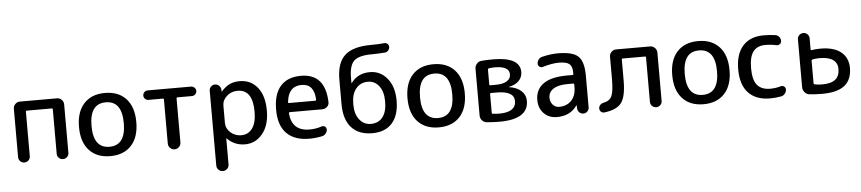

<svg xmlns="http://www.w3.org/2000/svg" viewBox="-50 -1080 7332 1635"><g transform="rotate(-5 3616.0 -262.5)"><path d="M72 -50V-463Q72 -486 88.5 -503Q105 -520 128 -520H446Q469 -520 485.5 -503Q502 -486 502 -463V-50Q502 -29 487.5 -14.5Q473 0 452 0Q431 0 416.5 -14.5Q402 -29 402 -50V-429Q402 -438 394 -438H180Q172 -438 172 -429V-50Q172 -29 157.5 -14.5Q143 0 122 0Q101 0 86.5 -14.5Q72 -29 72 -50Z M994 -260Q994 -450 856 -450Q718 -450 718 -260Q718 -70 856 -70Q994 -70 994 -260ZM1036 -60.5Q971 10 856 10Q741 10 676 -60.5Q611 -131 611 -260Q611 -389 676 -459.5Q741 -530 856 -530Q971 -530 1036 -459.5Q1101 -389 1101 -260Q1101 -131 1036 -60.5Z M1220 -439Q1204 -439 1192 -450.5Q1180 -462 1180 -479Q1180 -496 1192 -508Q1204 -520 1220 -520H1592Q1608 -520 1620.5 -508Q1633 -496 1633 -479Q1633 -463 1621 -451Q1609 -439 1592 -439H1469Q1460 -439 1460 -430V-54Q1460 -32 1444 -16Q1428 0 1406 0Q1384 0 1368 -16Q1352 -32 1352 -54V-430Q1352 -439 1343 -439Z M1852 -335V-185Q1852 -139 1890.5 -104.5Q1929 -70 1982 -70Q2042 -70 2077 -118Q2112 -166 2112 -260Q2112 -450 1982 -450Q1929 -450 1890.5 -415.5Q1852 -381 1852 -335ZM1747 168V-471Q1747 -491 1761.5 -505.5Q1776 -520 1796 -520Q1816 -520 1831 -505.5Q1846 -491 1847 -471V-456Q1847 -455 1848 -455Q1849 -455 1850 -456Q1887 -497 1923 -513.5Q1959 -530 2007 -530Q2102 -530 2159.5 -459Q2217 -388 2217 -260Q2217 -136 2157.5 -63Q2098 10 2007 10Q1918 10 1855 -54Q1854 -55 1853 -55Q1852 -55 1852 -54V168Q1852 190 1836.5 205Q1821 220 1799 220Q1777 220 1762 205Q1747 190 1747 168Z M2531 -452Q2417 -452 2403 -317Q2401 -308 2411 -308H2635Q2643 -308 2643 -317Q2637 -452 2531 -452ZM2556 10Q2431 10 2363.5 -58Q2296 -126 2296 -260Q2296 -394 2356.5 -462Q2417 -530 2531 -530Q2739 -530 2746 -286Q2747 -262 2729 -246Q2711 -230 2687 -230H2410Q2402 -230 2402 -222Q2414 -68 2566 -68Q2619 -68 2670 -85Q2685 -90 2698 -81Q2711 -72 2711 -56Q2711 -37 2699 -22Q2687 -7 2668 -2Q2613 10 2556 10Z M2955 -255V-245Q2955 -165 2993 -117.5Q3031 -70 3090 -70Q3155 -70 3191 -116Q3227 -162 3227 -249V-250V-251Q3227 -335 3190 -382.5Q3153 -430 3095 -430Q3032 -430 2993.5 -383.5Q2955 -337 2955 -255ZM3095 10Q2979 10 2917 -59.5Q2855 -129 2855 -260V-470Q2855 -613 2925.5 -676.5Q2996 -740 3150 -740Q3216 -740 3262 -745Q3278 -747 3290 -736.5Q3302 -726 3302 -710Q3302 -693 3290.5 -679.5Q3279 -666 3262 -665Q3204 -660 3150 -660Q3038 -660 2996.5 -620.5Q2955 -581 2955 -475V-431Q2955 -430 2956 -430Q2958 -430 2958 -431Q3014 -510 3120 -510Q3208 -510 3266.5 -439Q3325 -368 3325 -250Q3325 -124 3265.5 -57Q3206 10 3095 10Z M3802 -260Q3802 -450 3664 -450Q3526 -450 3526 -260Q3526 -70 3664 -70Q3802 -70 3802 -260ZM3844 -60.5Q3779 10 3664 10Q3549 10 3484 -60.5Q3419 -131 3419 -260Q3419 -389 3484 -459.5Q3549 -530 3664 -530Q3779 -530 3844 -459.5Q3909 -389 3909 -260Q3909 -131 3844 -60.5Z M4123 -234V-76Q4123 -67 4130 -66Q4166 -62 4186 -62Q4329 -62 4329 -157Q4329 -243 4180 -243H4131Q4123 -243 4123 -234ZM4123 -444V-318Q4123 -309 4131 -309H4178Q4239 -309 4272.5 -329.5Q4306 -350 4306 -387Q4306 -458 4182 -458Q4163 -458 4131 -454Q4123 -452 4123 -444ZM4075 2Q4051 0 4034.5 -18Q4018 -36 4018 -61V-459Q4018 -484 4034 -502.5Q4050 -521 4074 -523Q4117 -527 4173 -527Q4404 -527 4404 -399Q4404 -354 4373 -323Q4342 -292 4286 -281L4285 -280H4286Q4355 -270 4392.5 -235.5Q4430 -201 4430 -150Q4430 7 4182 7Q4133 7 4075 2Z M4789 -262Q4707 -262 4665.5 -234.5Q4624 -207 4624 -160Q4624 -123 4646 -99Q4668 -75 4699 -75Q4765 -75 4804.5 -116.5Q4844 -158 4844 -230V-254Q4844 -262 4835 -262ZM4674 10Q4606 10 4562.5 -34Q4519 -78 4519 -150Q4519 -238 4586 -286.5Q4653 -335 4789 -335H4835Q4844 -335 4844 -344V-355Q4844 -408 4819 -429Q4794 -450 4729 -450Q4671 -450 4591 -426Q4576 -421 4562.5 -430.5Q4549 -440 4549 -456Q4549 -476 4561 -492Q4573 -508 4592 -512Q4664 -530 4729 -530Q4855 -530 4902 -485Q4949 -440 4949 -320V-49Q4949 -29 4934.5 -14.5Q4920 0 4900 0Q4880 0 4865.5 -14.5Q4851 -29 4850 -49L4849 -74Q4849 -75 4848 -75Q4846 -75 4846 -74Q4788 10 4674 10Z M5079 6Q5063 8 5050.5 -3Q5038 -14 5038 -31Q5038 -48 5050 -61Q5062 -74 5080 -77Q5132 -87 5150 -127Q5168 -167 5168 -270V-463Q5168 -486 5185 -503Q5202 -520 5225 -520H5516Q5539 -520 5556 -503Q5573 -486 5573 -463V-50Q5573 -29 5558.5 -14.5Q5544 0 5523 0Q5502 0 5487.5 -14.5Q5473 -29 5473 -50V-429Q5473 -438 5465 -438H5274Q5266 -438 5266 -429V-252Q5266 -116 5226.5 -61.5Q5187 -7 5079 6Z M6065 -260Q6065 -450 5927 -450Q5789 -450 5789 -260Q5789 -70 5927 -70Q6065 -70 6065 -260ZM6107 -60.5Q6042 10 5927 10Q5812 10 5747 -60.5Q5682 -131 5682 -260Q5682 -389 5747 -459.5Q5812 -530 5927 -530Q6042 -530 6107 -459.5Q6172 -389 6172 -260Q6172 -131 6107 -60.5Z M6496 10Q6376 10 6311 -58.5Q6246 -127 6246 -260Q6246 -391 6309 -460.5Q6372 -530 6486 -530Q6539 -530 6587 -523Q6606 -520 6618.5 -505Q6631 -490 6631 -470Q6631 -453 6617.5 -443Q6604 -433 6587 -437Q6543 -447 6494 -447Q6425 -447 6390.5 -402.5Q6356 -358 6356 -260Q6356 -160 6392.5 -116Q6429 -72 6504 -72Q6551 -72 6594 -85Q6610 -90 6623 -80.5Q6636 -71 6636 -55Q6636 -35 6623 -19Q6610 -3 6591 1Q6543 10 6496 10Z M6875 -279V-86Q6875 -78 6884 -76Q6915 -70 6947 -70Q7024 -70 7060.5 -99.5Q7097 -129 7097 -190Q7097 -240 7059 -267.5Q7021 -295 6945 -295Q6911 -295 6883 -289Q6875 -287 6875 -279ZM6831 4Q6807 1 6791 -18Q6775 -37 6775 -62V-470Q6775 -491 6789.5 -505.5Q6804 -520 6825 -520Q6846 -520 6860.5 -505.5Q6875 -491 6875 -470V-376Q6875 -367 6883 -369Q6917 -375 6960 -375Q7074 -375 7134.5 -325.5Q7195 -276 7195 -190Q7195 -89 7132.5 -39.5Q7070 10 6940 10Q6883 10 6831 4Z"/></g></svg>

Font: Rounded Mplus 1c Medium
Style: Regular
Weight: 500
Version: Version 1.059.20150529